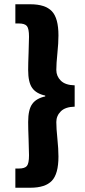

<svg xmlns="http://www.w3.org/2000/svg" viewBox="-20 -728 400 900"><path d="M52 152V62H68Q96 62 106 50Q116 38 116 0Q116 -25 114 -75.5Q112 -126 112 -156Q112 -214 131 -240.5Q150 -267 192 -276V-280Q150 -289 131 -315.5Q112 -342 112 -400Q112 -430 114 -480.5Q116 -531 116 -556Q116 -594 106 -606Q96 -618 68 -618H52V-708H122Q192 -708 223 -675.5Q254 -643 254 -562Q254 -526 249 -478Q244 -430 244 -400Q244 -371 265 -350Q286 -329 330 -328V-228Q286 -227 265 -206Q244 -185 244 -156Q244 -126 249 -78Q254 -30 254 6Q254 87 223 119.5Q192 152 122 152Z"/></svg>

Font: Assistant ExtraBold
Style: Regular
Weight: 800
Designer: Hebrew By Ben Nathan, Latin by Paul Hunt
Version: Version 2.001;PS 002.001;hotconv 1.0.88;makeotf.lib2.5.64775